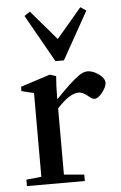

<svg xmlns="http://www.w3.org/2000/svg" viewBox="-51 -736 489 773"><g transform="rotate(-5 193.0 -349.5)"><path d="M184.6 -491.2 76.2 -683.1 99.1 -698.7 201.7 -579.1 303.2 -698.7 326.2 -683.1 218.8 -491.2ZM26.4 0V-25.9L87.4 -32.2V-370.6L37.6 -382.8V-400.4L157.2 -439L182.1 -430.7Q178.7 -390.6 178.7 -353.5V-337.4Q239.3 -400.9 272 -424.3Q292 -439 309.1 -439Q331.1 -439 354.5 -422.1Q377.9 -405.3 377.9 -386.7Q377.9 -371.6 360.6 -348.9Q343.3 -326.2 329.1 -326.2Q318.8 -326.2 307.6 -336.4Q284.7 -356.9 266.6 -356.9Q229.5 -356.9 178.7 -300.3V-33.2L260.3 -25.9V0Z"/></g></svg>

Font: Elstob 14pt Medium
Style: Regular
Weight: 500
Designer: Peter S. Baker
Version: Version 1.015